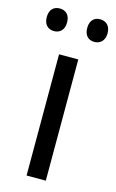

<svg xmlns="http://www.w3.org/2000/svg" viewBox="-128 -773 497 820"><g transform="rotate(15 120.5 -363.0)"><path d="M-14 -676C-14 -642 6 -626 31 -626C56 -626 76 -642 76 -676C76 -711 56 -726 31 -726C6 -726 -14 -711 -14 -676ZM165 -676C165 -642 184 -626 209 -626C234 -626 255 -642 255 -676C255 -711 234 -726 209 -726C185 -726 165 -711 165 -676ZM163 0V-536H78V0Z"/></g></svg>

Font: Noto Sans Bengali UI SemiCondensed
Style: Regular
Weight: 400
Width: 4
Designer: Jelle Bosma - Monotype Design Team
Foundry: Monotype Imaging Inc.
Version: Version 2.003